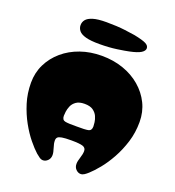

<svg xmlns="http://www.w3.org/2000/svg" viewBox="-181 -1187 1226 1343"><g transform="rotate(20 432.0 -516.0)"><path d="M292 14Q278 14 265 5Q252 -4 238 -16Q210 -41 174 -85Q138 -129 105 -188.5Q72 -248 50 -318.5Q28 -389 28 -468Q28 -543 59 -606Q90 -669 145 -716Q200 -763 273 -788.5Q346 -814 431 -814Q517 -814 590.5 -788.5Q664 -763 719 -716Q774 -669 805 -606Q836 -543 836 -468Q836 -389 814 -318.5Q792 -248 759 -188.5Q726 -129 690 -85Q654 -41 626 -16Q613 -4 599.5 5Q586 14 572 14Q553 14 537 -2Q521 -18 521 -43Q521 -63 531 -93Q541 -123 541 -145Q541 -169 517.5 -177Q494 -185 431 -185Q385 -185 362 -181Q339 -177 331 -168.5Q323 -160 323 -145Q323 -123 333 -93Q343 -63 343 -43Q343 -18 327 -2Q311 14 292 14ZM433 -289Q495 -288 519 -293Q543 -298 543 -329Q543 -339 540.5 -359.5Q538 -380 528 -402.5Q518 -425 495.5 -441Q473 -457 432 -457Q392 -457 369.5 -441Q347 -425 337.5 -402.5Q328 -380 325.5 -359.5Q323 -339 323 -329Q323 -298 347 -293Q371 -288 433 -289ZM384 -885Q319 -885 282.5 -895Q246 -905 231 -923.5Q216 -942 216 -965Q216 -988 230.5 -1006Q245 -1024 280.5 -1035Q316 -1046 380 -1046Q460 -1046 519 -1038.5Q578 -1031 594 -1028Q659 -1015 683 -1002.5Q707 -990 707 -970Q707 -951 682.5 -935.5Q658 -920 600 -908Q573 -902 514 -893.5Q455 -885 384 -885Z"/></g></svg>

Font: Matemasie
Style: Regular
Weight: 400
Designer: Adam Yeo
Version: Version 1.001; ttfautohint (v1.8.4.7-5d5b)